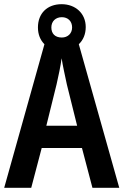

<svg xmlns="http://www.w3.org/2000/svg" viewBox="-20 -896 590 916"><path d="M421 0H549L356 -685C377 -705 389 -733 389 -767C389 -832 340 -876 274 -876C205 -876 161 -832 161 -765C161 -732 172 -705 192 -685L0 0H129L179 -190H371ZM275 -717C242 -717 225 -736 225 -765C225 -795 246 -814 275 -814C304 -814 324 -795 324 -765C324 -736 303 -717 275 -717ZM299 -493 348 -296H201L250 -494C259 -533 269 -581 274 -618C279 -584 291 -531 299 -493Z"/></svg>

Font: Noto Sans Lao Condensed SemiBold
Style: Regular
Weight: 600
Width: 3
Designer: Monotype Design Team
Foundry: Monotype Imaging Inc.
Version: Version 2.003